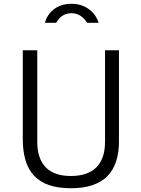

<svg xmlns="http://www.w3.org/2000/svg" viewBox="-20 -990 750 1020"><path d="M504 -869C490 -917 441 -970 360 -970C280 -970 232 -922 219 -869H278C290 -887 311 -920 360 -920C403 -920 429 -891 443 -869ZM612 -240V-723H538V-237C538 -115 474 -55 356 -55C239 -55 178 -117 178 -237V-723H101V-252C101 -79 177 10 356 10C533 10 612 -78 612 -240Z"/></svg>

Font: United Sans Light
Style: Regular
Weight: 300
Designer: Pablo Impallari, Rodrigo Fuenzalida (Modified by Dan O. Williams)
Version: Version 1.000;PS 001.000;hotconv 1.0.88;makeotf.lib2.5.64775